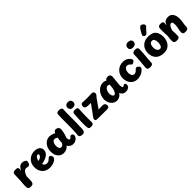

<svg xmlns="http://www.w3.org/2000/svg" viewBox="485 -2780 4705 4705"><g transform="rotate(-45 2837.5 -427.5)"><path d="M68 -480Q70 -520 95.5 -534.5Q121 -549 170 -549Q219 -549 234.5 -532Q250 -515 250 -491Q250 -480 248.5 -468.5Q247 -457 246 -431Q272 -490 307.5 -522Q343 -554 392 -554Q409 -554 434.5 -550Q460 -546 483 -532Q497 -524 507.5 -513.5Q518 -503 518 -484Q518 -469 510.5 -444Q503 -419 488.5 -399Q474 -379 452 -379Q433 -379 419.5 -381.5Q406 -384 395.5 -386.5Q385 -389 372 -389Q337 -389 312 -365Q287 -341 270.5 -305.5Q254 -270 243 -237Q243 -192 243 -160.5Q243 -129 242 -104.5Q241 -80 236 -55Q230 -20 213.5 -5Q197 10 176.5 13Q156 16 137 16Q96 16 77 2Q58 -12 53.5 -34Q49 -56 49 -81Q49 -93 49.5 -109Q50 -125 51 -143Q52 -161 53 -178.5Q54 -196 56 -212.5Q58 -229 60 -241Z M694 -179 695 -296Q739 -301 770.5 -316Q802 -331 819 -352Q836 -373 836 -396Q836 -413 827.5 -418.5Q819 -424 806 -424Q790 -424 773.5 -412.5Q757 -401 744 -381Q731 -361 723 -335Q715 -309 715 -279Q715 -213 728 -176Q741 -139 765 -124Q789 -109 822 -109Q857 -109 880 -121Q903 -133 927 -158Q938 -170 950.5 -179.5Q963 -189 980 -189Q1002 -189 1015.5 -176Q1029 -163 1035 -145Q1041 -127 1041 -113Q1041 -103 1037.5 -91Q1034 -79 1023 -65Q1002 -38 965 -19.5Q928 -1 885.5 9Q843 19 802 19Q748 19 699.5 1Q651 -17 613.5 -52.5Q576 -88 555 -140.5Q534 -193 534 -261Q534 -332 558 -384.5Q582 -437 622.5 -472.5Q663 -508 713 -525.5Q763 -543 814 -543Q870 -543 912.5 -526.5Q955 -510 979 -478Q1003 -446 1003 -398Q1003 -371 991.5 -338.5Q980 -306 948 -274.5Q916 -243 854.5 -217.5Q793 -192 694 -179Z M1087 -240Q1087 -332 1120.5 -398Q1154 -464 1210 -500Q1266 -536 1332 -536Q1358 -536 1387.5 -528.5Q1417 -521 1444 -510.5Q1471 -500 1488 -489L1495 -507Q1502 -524 1519.5 -537Q1537 -550 1563 -550Q1598 -550 1627.5 -526Q1657 -502 1657 -460Q1657 -444 1654 -420.5Q1651 -397 1645 -365.5Q1639 -334 1628 -296Q1617 -258 1600 -214Q1600 -184 1604.5 -165.5Q1609 -147 1618 -139Q1627 -131 1641 -131Q1653 -131 1662 -138Q1671 -145 1681 -158Q1692 -173 1701.5 -178.5Q1711 -184 1727 -184Q1752 -184 1767.5 -166Q1783 -148 1783 -129Q1783 -109 1775 -89Q1767 -69 1754 -53Q1728 -20 1693 -3.5Q1658 13 1618 13Q1589 13 1560 3Q1531 -7 1507 -27.5Q1483 -48 1469 -77Q1434 -37 1392.5 -15.5Q1351 6 1295 6Q1235 6 1188 -25Q1141 -56 1114 -111.5Q1087 -167 1087 -240ZM1279 -246Q1279 -232 1282.5 -214Q1286 -196 1293.5 -179Q1301 -162 1314 -151Q1327 -140 1345 -140Q1380 -140 1400 -160Q1420 -180 1436 -210Q1435 -236 1437 -264.5Q1439 -293 1443.5 -320.5Q1448 -348 1452 -369Q1432 -384 1412.5 -392.5Q1393 -401 1370 -401Q1341 -401 1320.5 -380.5Q1300 -360 1289.5 -325Q1279 -290 1279 -246Z M1860 -756Q1862 -796 1884 -810.5Q1906 -825 1949 -825Q1973 -825 1995 -818.5Q2017 -812 2030 -797Q2043 -782 2041 -756Q2037 -693 2035.5 -621.5Q2034 -550 2034.5 -478.5Q2035 -407 2035 -343L2031 -230Q2031 -162 2028.5 -117Q2026 -72 2022 -58Q2011 -18 1992.5 -5Q1974 8 1945 8Q1892 8 1863.5 -11Q1835 -30 1841 -71Q1843 -84 1845.5 -116Q1848 -148 1850 -188Q1852 -228 1853.5 -267Q1855 -306 1855 -333Q1855 -438 1855.5 -516Q1856 -594 1857 -652.5Q1858 -711 1860 -756Z M2152 -507Q2155 -534 2178 -545Q2201 -556 2228 -556Q2251 -556 2272.5 -551Q2294 -546 2308 -533Q2322 -520 2320 -497Q2317 -455 2314.5 -408Q2312 -361 2311 -306Q2310 -251 2309.5 -186Q2309 -121 2310 -43Q2310 -9 2287.5 6.5Q2265 22 2226 22Q2180 22 2163.5 11Q2147 0 2142 -31Q2138 -52 2136.5 -78Q2135 -104 2135 -139Q2135 -193 2136.5 -245.5Q2138 -298 2140.5 -346.5Q2143 -395 2146 -436Q2149 -477 2152 -507ZM2139 -719Q2139 -763 2169 -787Q2199 -811 2236 -811Q2296 -811 2319 -781.5Q2342 -752 2342 -716Q2342 -698 2333.5 -677Q2325 -656 2302 -641Q2279 -626 2234 -626Q2185 -626 2162 -655Q2139 -684 2139 -719Z M2497 -402Q2460 -407 2444 -425.5Q2428 -444 2428 -472Q2428 -502 2444 -527Q2460 -552 2497 -550Q2523 -549 2564.5 -547Q2606 -545 2640 -545Q2675 -545 2711 -546Q2747 -547 2774 -548.5Q2801 -550 2809 -550Q2844 -553 2861 -529.5Q2878 -506 2878 -480Q2878 -464 2869 -449Q2860 -434 2843 -417Q2832 -406 2825 -397.5Q2818 -389 2810 -377Q2802 -365 2786 -343Q2774 -326 2758 -303.5Q2742 -281 2724 -255Q2706 -229 2687 -202Q2668 -175 2648 -149Q2661 -149 2673.5 -149Q2686 -149 2699 -149.5Q2712 -150 2726.5 -150.5Q2741 -151 2758.5 -151Q2776 -151 2798 -151Q2831 -151 2852.5 -129Q2874 -107 2874 -76Q2874 -44 2862.5 -28Q2851 -12 2832.5 -7Q2814 -2 2794 -2Q2777 -3 2741.5 -3Q2706 -3 2663 -3.5Q2620 -4 2578 -4Q2536 -4 2504 -4.5Q2472 -5 2461 -5Q2427 -6 2413 -17Q2399 -28 2399 -53Q2399 -69 2409.5 -90.5Q2420 -112 2442 -140Q2458 -160 2476 -184Q2494 -208 2513 -234.5Q2532 -261 2551.5 -288.5Q2571 -316 2591 -343.5Q2611 -371 2630 -397Q2623 -396 2615.5 -396Q2608 -396 2600 -396Q2566 -396 2544.5 -397.5Q2523 -399 2497 -402Z M2916 -226Q2916 -286 2936.5 -342.5Q2957 -399 2993.5 -443.5Q3030 -488 3080 -514.5Q3130 -541 3189 -541Q3225 -541 3253.5 -530Q3282 -519 3290 -513Q3295 -539 3317.5 -550.5Q3340 -562 3374 -562Q3407 -562 3425.5 -549.5Q3444 -537 3452 -519Q3460 -501 3460 -484Q3460 -476 3457.5 -448.5Q3455 -421 3450.5 -376.5Q3446 -332 3439 -271Q3436 -246 3435 -224.5Q3434 -203 3434 -193Q3435 -169 3438.5 -151.5Q3442 -134 3449.5 -125Q3457 -116 3468 -116Q3480 -116 3488 -122.5Q3496 -129 3504.5 -135.5Q3513 -142 3527 -142Q3549 -142 3559.5 -129Q3570 -116 3570 -92Q3570 -67 3562.5 -49.5Q3555 -32 3541 -20Q3519 -1 3493 8.5Q3467 18 3437 18Q3376 18 3342 -9.5Q3308 -37 3290 -78Q3271 -47 3244.5 -25.5Q3218 -4 3188 7Q3158 18 3129 18Q3062 18 3014.5 -17Q2967 -52 2941.5 -108Q2916 -164 2916 -226ZM3260 -270 3273 -383Q3260 -394 3247.5 -400Q3235 -406 3220 -406Q3197 -406 3176.5 -392Q3156 -378 3140.5 -353.5Q3125 -329 3116.5 -298Q3108 -267 3108 -234Q3108 -213 3112.5 -193.5Q3117 -174 3125 -158.5Q3133 -143 3144.5 -134.5Q3156 -126 3171 -126Q3191 -126 3208.5 -146Q3226 -166 3240 -199Q3254 -232 3260 -270Z M3859 4Q3794 4 3746.5 -19.5Q3699 -43 3668 -82.5Q3637 -122 3622 -171Q3607 -220 3607 -271Q3607 -329 3627 -380.5Q3647 -432 3684.5 -471Q3722 -510 3775 -532.5Q3828 -555 3893 -555Q3931 -555 3965.5 -546Q4000 -537 4031.5 -515Q4063 -493 4091 -454Q4098 -444 4101 -434Q4104 -424 4104 -413Q4104 -395 4090 -380.5Q4076 -366 4057.5 -357Q4039 -348 4023 -348Q4010 -348 4000.5 -355Q3991 -362 3980 -375Q3962 -398 3942 -407.5Q3922 -417 3898 -417Q3875 -417 3856.5 -406Q3838 -395 3824.5 -375Q3811 -355 3803.5 -327.5Q3796 -300 3796 -267Q3796 -241 3804.5 -211.5Q3813 -182 3832 -161Q3851 -140 3880 -140Q3918 -140 3943.5 -159Q3969 -178 3994 -206Q4003 -216 4011 -220Q4019 -224 4031 -224Q4047 -224 4065.5 -212.5Q4084 -201 4097.5 -184Q4111 -167 4111 -149Q4111 -142 4109 -131.5Q4107 -121 4096 -109Q4049 -52 3983.5 -24Q3918 4 3859 4Z M4218 -489Q4218 -511 4232 -525.5Q4246 -540 4267 -547.5Q4288 -555 4308 -555Q4357 -555 4380 -538.5Q4403 -522 4403 -490Q4403 -423 4399 -370Q4395 -317 4390 -268Q4385 -219 4380.5 -165.5Q4376 -112 4374 -44Q4373 -13 4348.5 1Q4324 15 4281 15Q4241 15 4220.5 5Q4200 -5 4193.5 -20Q4187 -35 4187 -50Q4187 -59 4190 -94Q4193 -129 4197.5 -179.5Q4202 -230 4207 -287Q4212 -344 4215 -397Q4218 -450 4218 -489ZM4218 -711Q4218 -742 4231.5 -764Q4245 -786 4267.5 -797.5Q4290 -809 4317 -809Q4364 -809 4388.5 -795Q4413 -781 4422 -761Q4431 -741 4431 -722Q4431 -676 4400 -650.5Q4369 -625 4319 -625Q4273 -625 4245.5 -646.5Q4218 -668 4218 -711Z M4770 -555Q4794 -555 4828.5 -550Q4863 -545 4894.5 -535.5Q4926 -526 4941 -513Q4989 -476 5011.5 -416Q5034 -356 5034 -287Q5034 -232 5018.5 -179.5Q5003 -127 4971 -84.5Q4939 -42 4889.5 -17Q4840 8 4772 8Q4693 8 4637 -14Q4581 -36 4546 -75Q4511 -114 4495 -164.5Q4479 -215 4479 -271Q4479 -325 4496 -376Q4513 -427 4548.5 -467Q4584 -507 4639 -531Q4694 -555 4770 -555ZM4668 -276Q4668 -242 4677.5 -209Q4687 -176 4708.5 -154.5Q4730 -133 4764 -133Q4787 -133 4803 -146.5Q4819 -160 4828 -182Q4837 -204 4841 -229.5Q4845 -255 4845 -278Q4845 -334 4832 -364.5Q4819 -395 4797 -410Q4787 -413 4779.5 -414Q4772 -415 4763 -415Q4735 -415 4716 -403Q4697 -391 4687 -371Q4677 -351 4672.5 -326.5Q4668 -302 4668 -276Z M4798 -641Q4786 -626 4766 -619Q4746 -612 4720 -625Q4695 -639 4691 -656.5Q4687 -674 4693 -689Q4704 -715 4721 -746Q4738 -777 4756.5 -805Q4775 -833 4788 -848Q4806 -868 4828.5 -875.5Q4851 -883 4885 -860Q4917 -838 4923.5 -811Q4930 -784 4913 -766Q4902 -754 4867.5 -720Q4833 -686 4798 -641Z M5118 -510Q5123 -540 5145 -551.5Q5167 -563 5213 -563Q5256 -563 5273.5 -547Q5291 -531 5291 -515Q5291 -506 5289 -494Q5287 -482 5285.5 -467Q5284 -452 5284 -433Q5294 -457 5311 -485Q5328 -513 5361 -532.5Q5394 -552 5451 -552Q5539 -552 5583.5 -488.5Q5628 -425 5628 -322Q5628 -269 5621 -223Q5614 -177 5607 -134Q5600 -91 5600 -47Q5600 -25 5576.5 -6Q5553 13 5502 13Q5452 13 5433.5 -6.5Q5415 -26 5415 -53Q5415 -97 5423 -133.5Q5431 -170 5439 -208.5Q5447 -247 5447 -297Q5447 -331 5442 -351Q5437 -371 5426 -380.5Q5415 -390 5398 -390Q5380 -390 5364.5 -377.5Q5349 -365 5336 -344.5Q5323 -324 5312.5 -298.5Q5302 -273 5294 -247Q5298 -192 5299 -137.5Q5300 -83 5297 -42Q5296 -20 5274.5 -3Q5253 14 5204 14Q5160 14 5139 2Q5118 -10 5112 -29.5Q5106 -49 5106 -71Q5106 -106 5109 -145Q5112 -184 5120 -221Q5118 -275 5116 -319Q5114 -363 5113 -399Q5112 -435 5113 -462.5Q5114 -490 5118 -510Z"/></g></svg>

Font: Playpen Sans ExtraBold
Style: Regular
Weight: 800
Designer: Laura Meseguer, Veronika Burian, José Scaglione
Foundry: TypeTogether
Version: Version 1.001